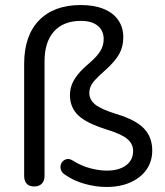

<svg xmlns="http://www.w3.org/2000/svg" viewBox="-20 -734 655 763"><path d="M403 9Q360 9 316 -3.5Q272 -16 238 -40Q227 -47 223 -57Q219 -67 221 -77Q223 -87 230.5 -94Q238 -101 248 -102Q258 -103 269 -96Q302 -75 338 -65.5Q374 -56 404 -56Q453 -56 481 -77Q509 -98 509 -134Q509 -163 485 -182.5Q461 -202 402 -220Q322 -245 290 -276.5Q258 -308 258 -356Q258 -377 265 -396.5Q272 -416 289 -437.5Q306 -459 336 -484Q367 -511 379.5 -532.5Q392 -554 392 -579Q392 -612 368.5 -631.5Q345 -651 302 -651Q232 -651 194.5 -609Q157 -567 157 -490V-35Q157 -15 146 -4Q135 7 116 7Q96 7 86 -4Q76 -15 76 -35V-480Q76 -592 135 -653Q194 -714 301 -714Q354 -714 392 -698.5Q430 -683 450 -654Q470 -625 470 -586Q470 -548 453 -518Q436 -488 394 -451Q371 -431 358 -416.5Q345 -402 340 -390Q335 -378 335 -364Q335 -338 358 -319Q381 -300 442 -281Q519 -258 552 -223.5Q585 -189 585 -136Q585 -93 562.5 -60.5Q540 -28 499 -9.5Q458 9 403 9Z"/></svg>

Font: Nunito ExtraLight
Style: Regular
Weight: 400
Version: Version 3.602